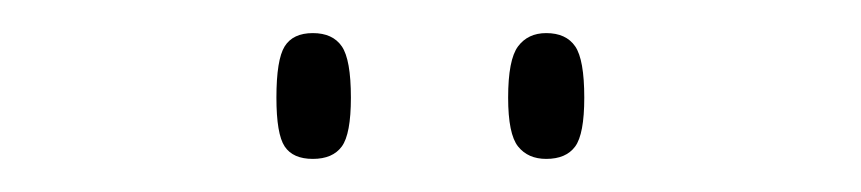

<svg xmlns="http://www.w3.org/2000/svg" viewBox="-20 -757 520 116"><path d="M310 -661Q299 -661 293 -668.5Q287 -676 287 -698Q287 -721 293 -729Q299 -737 310 -737Q322 -737 327.5 -729Q333 -721 333 -698Q333 -676 327.5 -668.5Q322 -661 310 -661ZM169 -661Q157 -661 152 -668.5Q147 -676 147 -698Q147 -721 152 -729Q157 -737 169 -737Q181 -737 186.5 -729Q192 -721 192 -698Q192 -676 186.5 -668.5Q181 -661 169 -661Z"/></svg>

Font: Noto Serif Tamil Condensed Thin
Style: Italic
Weight: 100
Width: 3
Italic angle: -12°
Designer: Indian Type Foundry, Tom Grace, and the Monotype Design Team
Foundry: Monotype Imaging Inc.
Version: Version 2.003; ttfautohint (v1.8.4.7-5d5b)